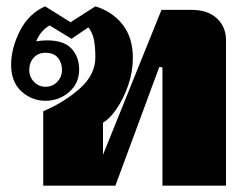

<svg xmlns="http://www.w3.org/2000/svg" viewBox="-20 -584 785 604"><path d="M116 -234Q182 -262 231 -305.5Q280 -349 280 -404Q280 -436 275.5 -459Q271 -482 258 -498L205 -462L136 -504Q107 -487 94 -454Q112 -457 128 -457Q181 -457 205 -431Q229 -405 229 -365Q229 -322 197.5 -294.5Q166 -267 123 -267Q80 -267 47.5 -296.5Q15 -326 15 -380Q15 -432 42.5 -486.5Q70 -541 122 -564L202 -514L280 -564Q333 -548 365.5 -507Q398 -466 398 -401Q398 -359 383.5 -316.5Q369 -274 347 -242Q325 -210 304 -198V-97L488 -553H582Q634 -553 662.5 -526Q691 -499 691 -458V0H491V-368Q491 -373 487 -373H481L343 0H116ZM175 -364Q175 -387 162 -402.5Q149 -418 123 -418Q100 -418 86 -402.5Q72 -387 72 -364Q72 -342 87 -326.5Q102 -311 123 -311Q145 -311 160 -326.5Q175 -342 175 -364Z"/></svg>

Font: Taviraj Black
Style: Regular
Weight: 900
Designer: Katatrad Team
Foundry: CadsonDemak
Version: Version 1.001